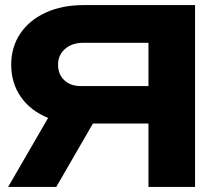

<svg xmlns="http://www.w3.org/2000/svg" viewBox="-20 -734 810 754"><path d="M563 -249H345L201 0H12L169 -271Q101 -298 62.5 -352.5Q24 -407 24 -480Q24 -549 59.5 -602Q95 -655 159.5 -684.5Q224 -714 308 -714H746V0H563ZM297 -396H563V-566H308Q263 -566 235.5 -542Q208 -518 208 -480Q208 -442 232.5 -419Q257 -396 297 -396Z"/></svg>

Font: Non Bureau Extended
Style: Bold
Weight: 700
Width: 7
Designer: Jona Saucedo
Foundry: Non Foundry
Version: Version 1.000; ttfautohint (v1.8.4)